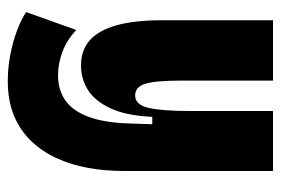

<svg xmlns="http://www.w3.org/2000/svg" viewBox="-134 -434 721 493"><g transform="rotate(90 226.5 -187.5)"><path d="M188 153Q154 153 120.5 146.5Q87 140 59 129.5Q31 119 11 106L57 -23Q82 1 112.5 12.5Q143 24 173 24Q211 24 238 5Q265 -14 280 -54.5Q295 -95 297 -158L299 -218H280Q277 -151 258 -110.5Q239 -70 210.5 -52.5Q182 -35 148 -35Q109 -35 83.5 -57.5Q58 -80 45 -126Q32 -172 32 -244V-528H187V-289Q187 -227 195 -200.5Q203 -174 225 -174Q237 -174 245 -182.5Q253 -191 257 -208.5Q261 -226 263 -252Q265 -278 265 -314V-528H419V-143Q419 -96 411 -52.5Q403 -9 386 28Q369 65 341.5 93.5Q314 122 276 137.5Q238 153 188 153Z"/></g></svg>

Font: Bricolage Grotesque 48pt Condensed ExtraBold
Style: Regular
Weight: 800
Width: 3
Designer: Mathieu Triay
Foundry: Atelier Triay
Version: Version 1.001;gftools[0.9.33.dev8+g029e19f]